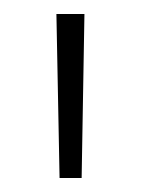

<svg xmlns="http://www.w3.org/2000/svg" viewBox="-20 -684 201 274"><path d="M96.5 -430H65L60.5 -664H100.5Z"/></svg>

Font: Anek Gujarati Medium ExtraLight
Style: Regular
Weight: 250
Version: Version 1.003